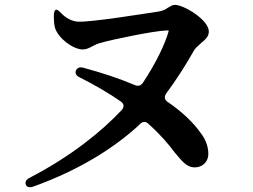

<svg xmlns="http://www.w3.org/2000/svg" viewBox="-20 -738 1040 788"><path d="M209 -698C204 -696 201 -688 201 -673C201 -652 202 -638 206 -623C220 -580 280 -535 320 -535C334 -535 346 -541 361 -549C370 -554 380 -559 397 -563C432 -574 614 -612 664 -613C673 -613 673 -613 672 -610C659 -560 620 -479 567 -399C558 -386 547 -383 533 -389C472 -415 400 -439 322 -460C307 -464 297 -460 292 -449C287 -438 292 -428 306 -421C370 -389 429 -354 475 -322C489 -313 491 -300 480 -287C398 -199 271 -96 101 -8C87 -1 82 9 86 20C90 30 101 33 116 28C317 -44 460 -140 555 -229C566 -240 578 -241 590 -229C641 -183 671 -147 698 -111C734 -67 751 -51 780 -51C808 -51 835 -71 835 -107C835 -139 822 -169 803 -193C774 -235 724 -282 669 -319C655 -328 653 -340 662 -354C706 -414 745 -475 775 -529C780 -539 793 -550 803 -559L806 -562C808 -564 812 -566 820 -574C829 -583 837 -593 837 -609C837 -656 735 -718 698 -718C687 -718 679 -712 667 -705C660 -700 650 -694 633 -691C567 -681 357 -647 301 -649C275 -650 249 -665 231 -684C220 -695 214 -700 209 -698Z"/></svg>

Font: 寒蝉锦书宋Pro Soft
Style: Regular
Weight: 700
Designer: 寒蝉锦书宋{Warren} 思源宋体{Ryoko NISHIZUKA 西塚涼子 (kana & ideographs); Frank Grießhammer (Latin, Greek & Cyrillic); Wenlong ZHANG 
Foundry: Adobe & ChillType
Version: Version 2.000;Glyphs 3.1.1 (3135)